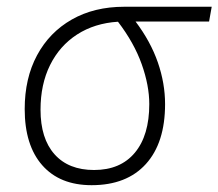

<svg xmlns="http://www.w3.org/2000/svg" viewBox="-20 -539 647 569"><path d="M251.5 9.8Q157.2 9.8 105.2 -49.3Q53.2 -108.4 53.2 -215.8Q53.2 -307.1 89.8 -375.2Q126.5 -443.4 192.9 -481.2Q259.3 -519 348.1 -519H607.4L599.6 -475.1H381.8Q426.3 -416 447.8 -354Q469.2 -292 469.2 -230.5Q469.2 -115.7 412.4 -53Q355.5 9.8 251.5 9.8ZM329.6 -474.6Q260.3 -470.2 208.5 -436.8Q156.7 -403.3 128.4 -346.2Q100.1 -289.1 100.1 -213.9Q100.1 -128.4 141.6 -81.8Q183.1 -35.2 258.8 -35.2Q336.9 -35.2 379.6 -86.4Q422.4 -137.7 422.4 -230.5Q422.4 -285.6 399.9 -348.9Q377.4 -412.1 329.6 -474.6Z"/></svg>

Font: Cascadia Code NF ExtraLight
Style: Italic
Weight: 200
Italic angle: -10°
Monospace: yes
Designer: Aaron Bell
Foundry: Saja Typeworks
Version: Version 2404.023; ttfautohint (v1.8.4)